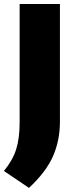

<svg xmlns="http://www.w3.org/2000/svg" viewBox="-24 -760 392 958"><path d="M120.5 177.5 -4.5 93Q39 40.5 56.5 -14.5Q74 -69.5 74 -149.5V-740H275V-153Q275 -60 240.8 18.8Q206.5 97.5 120.5 177.5Z"/></svg>

Font: Encode Sans Expanded ExtraBold
Style: Regular
Weight: 800
Width: 7
Designer: Multiple Designers
Foundry: Impallari Type
Version: Version 3.000; ttfautohint (v1.8.3) -l 8 -r 50 -G 200 -x 14 